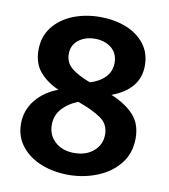

<svg xmlns="http://www.w3.org/2000/svg" viewBox="-82 -786 766 868"><g transform="rotate(10 301.0 -352.0)"><path d="M561 -203Q561 -135 522.5 -86.5Q484 -38 421.5 -13Q359 12 289 12Q223 12 166 -10Q109 -32 74 -75.5Q39 -119 39 -179Q39 -241 77.5 -288.5Q116 -336 179 -359Q123 -384 91 -422.5Q59 -461 59 -521Q59 -583 93.5 -627Q128 -671 185 -693.5Q242 -716 309 -716Q373 -716 426.5 -695.5Q480 -675 512.5 -634Q545 -593 545 -534Q545 -425 419 -378Q485 -351 523 -310.5Q561 -270 561 -203ZM197 -527Q197 -487 227 -462.5Q257 -438 313 -417Q357 -430 382.5 -457Q408 -484 408 -523Q408 -566 378 -590.5Q348 -615 303 -615Q258 -615 227.5 -591.5Q197 -568 197 -527ZM422 -196Q422 -243 385.5 -269Q349 -295 277 -321Q233 -304 205 -273Q177 -242 177 -199Q177 -150 211 -120Q245 -90 298 -90Q353 -90 387.5 -120Q422 -150 422 -196Z"/></g></svg>

Font: Bitter Pro
Style: Bold
Weight: 700
Designer: Sol Matas, and Bitter project Authors
Foundry: Sol Matas
Version: Version 1.010